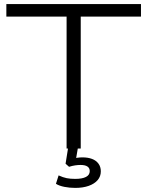

<svg xmlns="http://www.w3.org/2000/svg" viewBox="-20 -725 718 937"><path d="M305 0V-644H11V-705H668V-644H374V0ZM347 192Q320 192 294.5 187Q269 182 253 172L266 131Q288 141 305.5 144.5Q323 148 347 148Q381 148 399.5 138.5Q418 129 418 110Q418 95 406.5 87.5Q395 80 373 80Q361 80 347 82Q333 84 317 89L300 74L315 -20H363L350 56L327 51Q343 47 356.5 45Q370 43 382 43Q409 43 429 50.5Q449 58 460.5 73.5Q472 89 472 111Q472 136 456.5 154Q441 172 413 182Q385 192 347 192Z"/></svg>

Font: Nunito Sans 10pt SemiExpanded Light
Style: Regular
Weight: 300
Width: 6
Designer: Vernon Adams
Foundry: Vernon Adams
Version: Version 3.101;gftools[0.9.27]